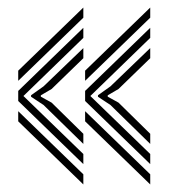

<svg xmlns="http://www.w3.org/2000/svg" viewBox="-20 -568 476 508"><path d="M200.5 -133.8 28.2 -300.8V-327.5L200.5 -494.5V-467.8L42 -314L200.5 -160.5ZM200.5 -80 28.2 -247V-273.8L200.5 -106.8ZM200.5 -187.2 95.2 -290.2 62.2 -312V-316L95.2 -339.5L200.5 -440.8V-414L116.5 -332.5L88 -315.8V-312.2L116.5 -296.5L200.5 -214ZM28.2 -354.2V-381L200.5 -548V-521.2ZM377.5 -133.8 205.2 -300.8V-327.5L377.5 -494.5V-467.8L219 -314L377.5 -160.5ZM377.5 -80 205.2 -247V-273.8L377.5 -106.8ZM377.5 -187.2 272.2 -290.2 239.2 -312V-316L272.2 -339.5L377.5 -440.8V-414L293.5 -332.5L265 -315.8V-312.2L293.5 -296.5L377.5 -214ZM205.2 -354.2V-381L377.5 -548V-521.2Z"/></svg>

Font: Big Shoulders Inline Text Thin ExtraBold
Style: Regular
Weight: 800
Version: Version 2.002